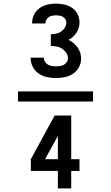

<svg xmlns="http://www.w3.org/2000/svg" viewBox="-20 -875 616 1065"><path d="M290 -442Q315 -442 339.5 -447Q364 -452 385 -466Q406 -480 418 -502.5Q430 -525 430 -550Q430 -572 421 -592.5Q412 -613 396 -628.5Q380 -644 360 -654Q387 -667 404 -693.5Q421 -720 421 -751Q421 -774 410.5 -796Q400 -818 380 -831.5Q360 -845 336.5 -850Q313 -855 290 -855Q266 -855 242.5 -849.5Q219 -844 199 -829.5Q179 -815 168.5 -793Q158 -771 158 -747V-745H232Q232 -759 240.5 -770.5Q249 -782 262.5 -786Q276 -790 290 -790Q303 -790 316 -787Q329 -784 338.5 -773.5Q348 -763 348 -750Q348 -730 334 -713.5Q320 -697 301 -691Q282 -685 262 -685V-620Q278 -620 294.5 -617Q311 -614 324.5 -605Q338 -596 347.5 -582Q357 -568 357 -551Q357 -536 345.5 -524.5Q334 -513 319.5 -510Q305 -507 290 -507Q274 -507 259 -511Q244 -515 233.5 -527Q223 -539 223 -555H150V-554Q150 -528 161.5 -505Q173 -482 194 -467.5Q215 -453 239.5 -447.5Q264 -442 290 -442ZM496 -312V-368H80V-312ZM301 170H375V73H421V8H375V-234H283L151 8V73H301ZM230 8 301 -121V8Z"/></svg>

Font: Iosevka Sparkle
Style: Regular
Weight: 400
Designer: Belleve Invis
Foundry: Belleve Invis
Version: Version 4.5.0; ttfautohint (v1.8.3)